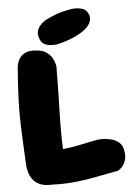

<svg xmlns="http://www.w3.org/2000/svg" viewBox="-57 -878 661 920"><g transform="rotate(-5 273.5 -418.0)"><path d="M155 -2Q119 0 96.5 -10.5Q74 -21 62 -38.5Q50 -56 45.5 -74.5Q41 -93 40 -107Q37 -165 35 -210Q33 -255 31.5 -294.5Q30 -334 30.5 -375Q31 -416 33.5 -465Q36 -514 41 -578Q41 -578 43 -589.5Q45 -601 53.5 -616Q62 -631 81 -641.5Q100 -652 135 -649Q167 -647 185.5 -633.5Q204 -620 212.5 -604Q221 -588 223.5 -576Q226 -564 226 -564Q225 -442 222 -344.5Q219 -247 223 -167Q257 -171 282.5 -175.5Q308 -180 334.5 -186Q361 -192 396 -198Q396 -198 406 -198.5Q416 -199 431.5 -197.5Q447 -196 463.5 -191Q480 -186 493.5 -175Q507 -164 512 -145Q520 -116 515.5 -96Q511 -76 502 -64Q493 -52 485 -46.5Q477 -41 477 -41Q428 -32 388 -24Q348 -16 311 -10.5Q274 -5 236.5 -2.5Q199 0 155 -2ZM235 -669Q235 -669 226 -668.5Q217 -668 204.5 -669Q192 -670 179.5 -676Q167 -682 160 -695Q148 -718 151.5 -736Q155 -754 166 -766.5Q177 -779 187 -785.5Q197 -792 197 -792Q246 -815 273.5 -822Q301 -829 320 -832Q320 -832 329 -833Q338 -834 351 -833Q364 -832 377 -827Q390 -822 398 -809Q407 -794 406.5 -781Q406 -768 401 -758.5Q396 -749 391 -743.5Q386 -738 386 -738Q370 -722 348.5 -710Q327 -698 305 -689.5Q283 -681 264.5 -676Q246 -671 235 -669Z"/></g></svg>

Font: Sour Gummy Black
Style: Regular
Weight: 900
Designer: Stefie Justprince
Foundry: Eifetstype
Version: Version 1.000